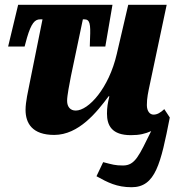

<svg xmlns="http://www.w3.org/2000/svg" viewBox="-20 -556 748 804"><path d="M531 228C631 228 653 130 691 -64L668 -99C652 -84 638 -76 623 -76C607 -76 595 -91 595 -116C595 -146 600 -168 609 -210L678 -536H517L469 -330C436 -187 351 -93 297 -93C275 -93 261 -108 261 -134C261 -156 271 -205 277 -237L327 -475H333C356 -475 360 -457 357 -394L356 -361H421L451 -536H56L14 -361H83L93 -398C111 -459 126 -475 148 -475H158L105 -212C98 -176 87 -130 87 -96C87 -40 115 9 207 9C310 9 386 -87 435 -153H438C431 -124 428 -106 428 -80C428 -31 448 10 528 10C565 10 588 4 613 -7C562 96 546 137 495 137C462 137 451 133 412 123L384 182C431 208 469 228 531 228Z"/></svg>

Font: Noto Serif ExtraCondensed Black
Style: Italic
Weight: 900
Width: 2
Italic angle: -12°
Designer: Monotype Design Team
Foundry: Monotype Imaging Inc.
Version: Version 2.014